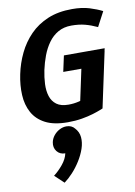

<svg xmlns="http://www.w3.org/2000/svg" viewBox="-110 -745 836 1189"><g transform="rotate(-10 308.5 -150.5)"><path d="M407 -576Q359 -576 323.2 -555.5Q287.3 -535 262.2 -500Q237 -465 220.8 -422Q204.7 -379 195 -334Q185.7 -289.7 183.8 -247.2Q182 -204.7 192.8 -170.7Q203.7 -136.7 230.7 -116.7Q257.7 -96.7 305.7 -96.7Q339 -96.7 371 -104.5Q403 -112.3 437 -122.3L508.3 -37Q508.3 -37 491.2 -30Q474 -23 443.2 -13.5Q412.3 -4 371.5 3Q330.7 10 282.7 10Q195.7 10 141.8 -18Q88 -46 61.7 -94.5Q35.3 -143 32.2 -205Q29 -267 43 -334Q57 -402 86.7 -463.5Q116.3 -525 163.2 -573Q210 -621 275.8 -648.5Q341.7 -676 428.7 -676Q491 -676 537.3 -661.7Q583.7 -647.3 617.3 -630L568.7 -538Q529.7 -556.3 492 -566.2Q454.3 -576 407 -576ZM375 -82.3 439.7 -385.3H582.7L508.3 -37ZM329.7 -402H586L564.3 -302H308ZM233 196.7Q199.3 196.7 180.7 172.7Q162 148.7 168.7 115Q173.7 92 188.7 73.7Q203.7 55.3 224.8 44.3Q246 33.3 268 33.3Q301.7 33.3 320.5 57.3Q339.3 81.3 332 115Q327.7 137 312.5 155.8Q297.3 174.7 276.7 185.7Q256 196.7 233 196.7ZM140.3 321.3Q170.7 298.3 198.2 264.8Q225.7 231.3 233 196.7L318.3 55Q343 80.3 346.2 114.7Q349.3 149 336.7 186.3Q324 223.7 301.3 260Q278.7 296.3 251.2 326Q223.7 355.7 197.3 375Z"/></g></svg>

Font: Epunda Sans Light
Style: Italic
Weight: 300
Italic angle: -12.0243°
Designer: Simon Atzbach
Foundry: typofactur
Version: Version 2.204